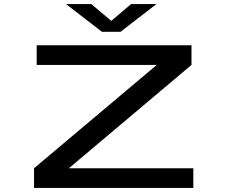

<svg xmlns="http://www.w3.org/2000/svg" viewBox="-20 -922 1140 942"><path d="M147 0V-96.5L749 -603.5H160V-700H919.5V-603.5L318 -96.5H928.5V0ZM304 -902H428L526 -819.5L623 -902H747.5L571.5 -766H480Z"/></svg>

Font: Trispace Expanded Medium
Style: Regular
Weight: 500
Width: 7
Designer: Tyler Finck
Foundry: Etcetera Type Company
Version: Version 1.210; ttfautohint (v1.8.3)